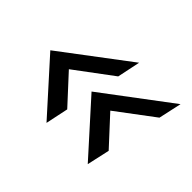

<svg xmlns="http://www.w3.org/2000/svg" viewBox="-95 -632 736 736"><g transform="rotate(45 273.5 -264.0)"><path d="M249 -263.7 524.4 -470.7 503.9 -377 351.6 -262.7 456.1 -149.4 435.5 -56.6ZM25.4 -263.7 299.8 -470.7 280.3 -377 127 -262.7 231.4 -149.4 211.9 -56.6Z"/></g></svg>

Font: Dinish Expanded
Style: Italic
Weight: 400
Width: 7
Italic angle: -12°
Designer: Charles Nix
Foundry: Playbeing
Version: Version 2.005; ttfautohint (v1.8.3)